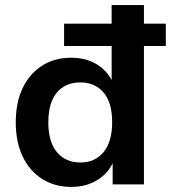

<svg xmlns="http://www.w3.org/2000/svg" viewBox="-20 -725 672 755"><path d="M260 10Q195 10 145.5 -21.5Q96 -53 69 -110Q42 -167 42 -244Q42 -322 69 -378.5Q96 -435 145 -466.5Q194 -498 260 -498Q321 -498 365.5 -469Q410 -440 427 -391H419V-544H232V-632H419V-705H546V-632H632V-544H546V0H423V-103H431Q414 -51 368 -20.5Q322 10 260 10ZM296 -86Q353 -86 387 -126.5Q421 -167 421 -244Q421 -322 387 -361.5Q353 -401 296 -401Q258 -401 229.5 -383.5Q201 -366 185.5 -331Q170 -296 170 -244Q170 -167 204 -126.5Q238 -86 296 -86Z"/></svg>

Font: Nunito Sans 11pt
Style: Bold
Weight: 700
Version: Version 3.101;gftools[0.9.27]